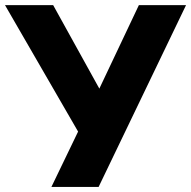

<svg xmlns="http://www.w3.org/2000/svg" viewBox="-47 -739 756 759"><path d="M261.7 -218.8 -27.3 -718.8H163.1L345.7 -388.7L502 -718.8H688.5L342.8 0H156.2Z"/></svg>

Font: Min Sans Black
Style: Regular
Weight: 900
Designer: Jinseong-Kim, NotoSansCJK, Nunito
Foundry: Jinseong-Kim
Version: Version 1.000